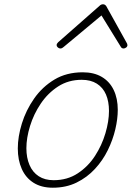

<svg xmlns="http://www.w3.org/2000/svg" viewBox="-20 -856 629 895"><path d="M226 19Q173 19 136.5 -4Q100 -27 81.5 -68.5Q63 -110 63 -164Q63 -219 82 -280.5Q101 -342 139 -396.5Q177 -451 233.5 -485Q290 -519 366 -519Q418 -519 454.5 -497.5Q491 -476 510 -436.5Q529 -397 529 -344Q529 -302 517.5 -253Q506 -204 482.5 -156Q459 -108 422.5 -68.5Q386 -29 337 -5Q288 19 226 19ZM230 -16Q294 -16 342.5 -48Q391 -80 423 -129.5Q455 -179 471.5 -235Q488 -291 488 -339Q488 -383 474 -415.5Q460 -448 431.5 -466Q403 -484 361 -484Q299 -484 251 -453Q203 -422 170 -373Q137 -324 120 -268.5Q103 -213 103 -165Q103 -121 117.5 -87Q132 -53 160.5 -34.5Q189 -16 230 -16ZM261 -630Q255 -630 249.5 -635Q244 -640 244 -645Q244 -649 245.5 -652Q247 -655 251 -659L443 -828Q448 -833 452 -834.5Q456 -836 460 -836Q464 -836 467.5 -834.5Q471 -833 475 -828L569 -659Q571 -656 572.5 -652.5Q574 -649 574 -646Q574 -639 568 -634.5Q562 -630 556 -630Q552 -630 548.5 -632Q545 -634 543 -638L453 -784L279 -639Q272 -633 268.5 -631.5Q265 -630 261 -630Z"/></svg>

Font: Playwrite US Trad Thin
Style: Regular
Weight: 250
Designer: Veronika Burian, José Scaglione
Foundry: TypeTogether
Version: Version 1.003